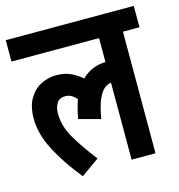

<svg xmlns="http://www.w3.org/2000/svg" viewBox="-97 -708 752 807"><g transform="rotate(-15 278.5 -304.0)"><path d="M0 -529V-622H557V-529H485V0H381V-335Q366 -334 351 -321.5Q336 -309 323.5 -280Q311 -251 302 -198L208 -223Q216 -268 229 -304Q219 -316 207 -323Q195 -330 180 -330Q155 -330 143.5 -312Q132 -294 132 -268Q132 -213 162 -161Q192 -109 244 -42L165 14Q105 -59 66.5 -132Q28 -205 28 -272Q28 -326 48.5 -360Q69 -394 100.5 -409.5Q132 -425 165 -425Q200 -425 225.5 -414Q251 -403 277 -381Q319 -423 381 -425V-529Z"/></g></svg>

Font: Noto Sans Devanagari UI ExtraCondensed SemiBold
Style: Regular
Weight: 600
Width: 2
Designer: Jelle Bosma - Monotype Design Team
Foundry: Monotype Imaging Inc.
Version: Version 2.004; ttfautohint (v1.8.4.7-5d5b)